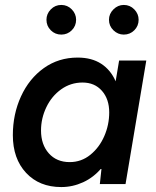

<svg xmlns="http://www.w3.org/2000/svg" viewBox="-20 -745 633 777"><path d="M391 -65Q359 -27 316.5 -7.5Q274 12 228 12Q139 12 85.5 -45.5Q32 -103 32 -198Q32 -283 65 -355Q98 -427 157.5 -469.5Q217 -512 294 -512Q351 -512 389.5 -487Q428 -462 448 -416L462 -500H572L488 0H384ZM262 -89Q309 -89 345.5 -118.5Q382 -148 402 -194Q422 -240 422 -290Q422 -344 392.5 -377.5Q363 -411 314 -411Q266 -411 227.5 -383.5Q189 -356 167.5 -311Q146 -266 146 -217Q146 -160 177.5 -124.5Q209 -89 262 -89ZM168 -665Q168 -689 185.5 -707Q203 -725 228 -725Q253 -725 270.5 -707Q288 -689 288 -665Q288 -640 270.5 -622.5Q253 -605 228 -605Q203 -605 185.5 -622.5Q168 -640 168 -665ZM481 -725Q506 -725 523.5 -707Q541 -689 541 -665Q541 -640 523.5 -622.5Q506 -605 481 -605Q457 -605 439 -622.5Q421 -640 421 -665Q421 -689 439 -707Q457 -725 481 -725Z"/></svg>

Font: Oak Sans Semibold
Style: Italic
Weight: 600
Italic angle: -9.49998°
Foundry: Erik Kennedy, Walven
Version: Version 1.000